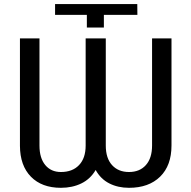

<svg xmlns="http://www.w3.org/2000/svg" viewBox="-20 -896 919 926"><path d="M807.1 -710.9V-194.3Q807.1 -97.7 752.2 -43.9Q697.3 9.8 602.1 9.8Q548.8 9.8 507.1 -11.5Q465.3 -32.7 441.4 -76.2Q416 -32.7 372.6 -11.5Q329.1 9.8 273.9 9.8Q181.6 9.8 129.2 -43.7Q76.7 -97.2 76.2 -192.4V-710.9H170.4V-193.8Q170.4 -133.8 198.2 -100.1Q226.1 -66.4 273.9 -66.4Q329.6 -66.4 361.3 -99.9Q393.1 -133.3 393.1 -193.8V-710.9H490.2V-193.8Q490.2 -132.8 520.5 -99.6Q550.8 -66.4 602.1 -66.4Q653.8 -66.4 683.6 -99.9Q713.4 -133.3 713.4 -194.3V-710.9ZM245.6 -824.2V-876.5H642.1L642.6 -824.2H481V-763.2H398.9V-824.2Z"/></svg>

Font: Mardoto
Style: Regular
Weight: 400
Designer: Christian Robertson, Vahan Hovhannisyan
Foundry: Google
Version: Version 1.000